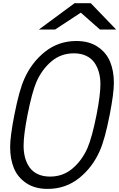

<svg xmlns="http://www.w3.org/2000/svg" viewBox="-20 -1187 756 1217"><path d="M452.5 -1166.7H555.3L716.1 -1000H613.3L492.2 -1106.8L329.4 -1000H226.6ZM616.5 -653Q616.5 -694 607.1 -728.2Q597.7 -762.4 578.5 -790Q559.2 -817.7 526 -833.3Q492.8 -849 448.6 -849Q366.5 -849 306.3 -798.2Q246.1 -747.4 210.9 -668Q182.9 -602.2 154.3 -458.3Q129.6 -332 129.6 -263.7Q129.6 -222.7 138.7 -188.5Q147.8 -154.3 167 -126.6Q186.2 -99 219.4 -83.3Q252.6 -67.7 296.9 -67.7Q378.9 -67.7 439.1 -118.5Q499.3 -169.3 534.5 -248.7Q563.8 -317.7 591.8 -458.3Q616.5 -584.6 616.5 -653ZM281.9 10.4Q201.2 10.4 146.5 -26.4Q91.8 -63.2 68 -121.4Q44.3 -179.7 44.3 -255.2Q44.3 -322.3 71 -458.3Q101.6 -614.6 133.5 -685.5Q179.7 -791 265.3 -859Q350.9 -927.1 464.2 -927.1Q544.9 -927.1 599.6 -890.3Q654.3 -853.5 678.1 -795.2Q701.8 -737 701.8 -661.5Q701.8 -594.4 675.1 -458.3Q644.5 -302.1 612.6 -231.1Q566.4 -125.7 480.8 -57.6Q395.2 10.4 281.9 10.4Z"/></svg>

Font: TypoPRO Monoid
Style: Italic
Weight: 400
Width: 4
Italic angle: -11°
Monospace: yes
Version: Version 0.61